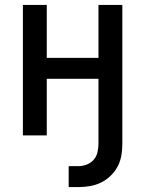

<svg xmlns="http://www.w3.org/2000/svg" viewBox="-20 -550 590 780"><path d="M259 210V125H298Q316 125 332.5 118.5Q349 112 360.5 99Q372 86 376 68.5Q380 51 380 34V-230H170V0H73V-530H170V-315H380V-530H477V34Q477 58 473 81.5Q469 105 458 126Q447 147 429.5 164Q412 181 390.5 191.5Q369 202 345.5 206Q322 210 298 210Z"/></svg>

Font: Lode Dark
Style: Bold
Weight: 700
Monospace: yes
Designer: Belleve Invis
Foundry: Belleve Invis
Version: Version 29.2.0; ttfautohint (v1.8.3)